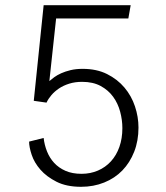

<svg xmlns="http://www.w3.org/2000/svg" viewBox="-20 -707 640 739"><path d="M148 -176Q151 -149 161 -124Q171 -99 188.5 -80Q206 -61 232 -49.5Q258 -38 294 -38Q328 -38 357 -50.5Q386 -63 407 -86Q428 -109 439.5 -141.5Q451 -174 451 -214Q451 -245 442.5 -277Q434 -309 415.5 -334.5Q397 -360 367.5 -376Q338 -392 296 -392Q269 -392 246.5 -385Q224 -378 207 -366.5Q190 -355 178 -341Q166 -327 159 -312L110 -319L148 -687H483L474 -636H196L170 -395Q178 -402 189 -410Q200 -418 215.5 -425Q231 -432 251.5 -437Q272 -442 298 -442Q352 -442 392 -422Q432 -402 459 -370Q486 -338 499.5 -297.5Q513 -257 513 -216Q513 -165 496.5 -123Q480 -81 451 -51Q422 -21 381 -4.5Q340 12 292 12Q236 12 197.5 -7.5Q159 -27 135.5 -54Q112 -81 102 -111Q92 -141 92 -162Z"/></svg>

Font: Post Grotesk Light
Style: Light
Weight: 300
Version: Version 1.0